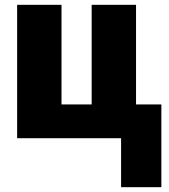

<svg xmlns="http://www.w3.org/2000/svg" viewBox="-20 -573 700 796"><path d="M649 203H482V0H51V-553H235V-140H360V-553H544V-140H649Z"/></svg>

Font: Noto Sans Display SemiCondensed Black
Style: Regular
Weight: 900
Width: 4
Designer: Monotype Design Team
Foundry: Monotype Imaging Inc.
Version: Version 1.900